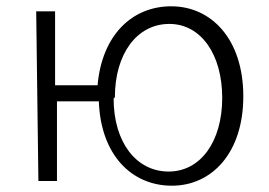

<svg xmlns="http://www.w3.org/2000/svg" viewBox="-20 -565 854 610"><path d="M102 10H161V-243H294C300 -73 398 25 526 25C653 25 753 -79 753 -259C753 -440 652 -545 524 -545C400 -545 304 -454 290 -294H155V-529H95ZM345 -256C345 -394 415 -489 518 -489C618 -489 686 -393 686 -254C686 -115 617 -20 516 -20C412 -20 341 -114 341 -252Z"/></svg>

Font: GenEiGothic-pro-Light
Style: Regular
Weight: 300
Designer: Ryoko NISHIZUKA (kana & ideographs); Paul D. Hunt (Latin, Greek & Cyrillic); Wenlong ZHANG (bopomofo); Sandoll Communica
Foundry: Adobe Systems Incorporated; o_tamon
Version: Version 1.000.140830